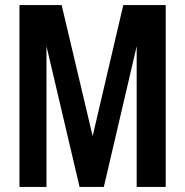

<svg xmlns="http://www.w3.org/2000/svg" viewBox="-20 -740 733 760"><path d="M57 0V-720H224L384 -44H310L468 -720H636V0H521V-622L536 -621L391 0H295L149 -621L164 -622V0Z"/></svg>

Font: Instrument Sans Condensed SemiBold
Style: Regular
Weight: 600
Width: 3
Designer: Rodrigo Fuenzalida
Foundry: fragTYPE
Version: Version 1.000;gftools[0.9.28]